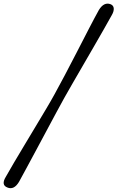

<svg xmlns="http://www.w3.org/2000/svg" viewBox="-60 -825 631 1030"><path d="M285 -300Q266.5 -266.5 241.8 -220.8Q217 -175 189.8 -123.8Q162.5 -72.5 135 -21.5Q107.5 29.5 83.5 74.2Q59.5 119 42 150.5Q15 195.5 -20 181Q-56 167.5 -28.5 123Q-10.5 90.5 15.8 46.2Q42 2 72 -48Q102 -98 132 -148Q162 -198 188.5 -242.5Q215 -287 233 -320Q256 -361.5 287.5 -421.2Q319 -481 352.8 -546.5Q386.5 -612 417.2 -671.5Q448 -731 470.5 -771.5Q497.5 -815.5 533 -802.5Q549 -796 550.2 -780Q551.5 -764 539.5 -743.5Q522 -712 497 -668Q472 -624 443 -574Q414 -524 384.8 -473.5Q355.5 -423 329.5 -378Q303.5 -333 285 -300Z"/></svg>

Font: Fraunces 9pt S050 SemiBold
Style: Italic
Weight: 600
Italic angle: -16°
Version: Version 1.000; ttfautohint (v1.8.3)